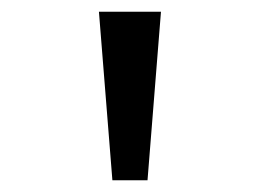

<svg xmlns="http://www.w3.org/2000/svg" viewBox="-20 -742 445 328"><path d="M255 -722 232 -434H172L149 -722Z"/></svg>

Font: Mingzat
Style: Regular
Weight: 400
Designer: Jason Glavy (Lepcha), Lorna Priest (Lepcha additions), Walt Agee (Sophia), Victor Gaultney (Sophia)
Foundry: SIL International
Version: Version 0.100